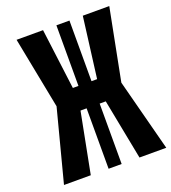

<svg xmlns="http://www.w3.org/2000/svg" viewBox="-161 -1035 1025 1153"><g transform="rotate(-20 351.0 -458.5)"><path d="M416.7 -529.3H452.5L502 -916.7H671.2L582 -459.6L701.8 0H530.6L455.7 -386.1H416.7V0H333.3V-386.1H294.3L219.4 0H48.2L168 -459.6L78.8 -916.7H248L297.5 -529.3H333.3V-916.7H416.7Z"/></g></svg>

Font: Monoid
Style: Bold
Weight: 700
Width: 4
Designer: Andreas Larsen (@larsenwork)
Version: Version 0.61